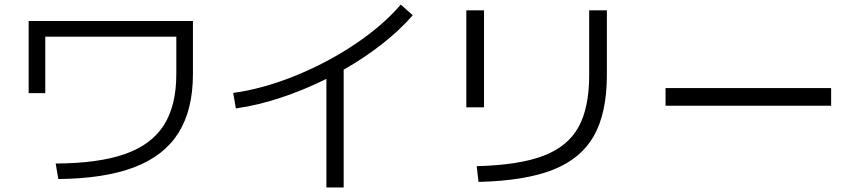

<svg xmlns="http://www.w3.org/2000/svg" viewBox="-20 -781 3790 847"><path d="M757.8 -454.1V-619.1H179.7V-370.1H106.4V-688.5H831.1V-454.1Q831.1 -296.9 767.6 -195.3Q704.1 -93.8 573 -43.5Q441.9 6.8 237.3 8.8L225.6 -59.6Q415 -60.5 531.5 -101.6Q647.9 -142.6 702.9 -228.8Q757.8 -314.9 757.8 -454.1Z M1748 -760.7 1800.8 -713.9Q1745.1 -649.4 1667 -587.9Q1588.9 -526.4 1496.1 -473.6V45.9H1419.9V-433.1Q1319.8 -383.3 1217.5 -349.6Q1115.2 -315.9 1020.5 -302.7L1008.8 -371.1Q1138.2 -388.7 1280 -445.8Q1421.9 -502.9 1545.7 -585.9Q1669.4 -668.9 1748 -760.7Z M2579.1 -449.2V-735.4H2657.2V-450.2Q2657.2 -283.7 2600.3 -182.4Q2543.5 -81.1 2419.9 -32.2Q2296.4 16.6 2090.8 21.5L2083 -47.9Q2269 -52.7 2376.2 -93.3Q2483.4 -133.8 2531.2 -219Q2579.1 -304.2 2579.1 -449.2ZM2037.1 -735.4H2115.2V-307.6H2037.1Z M2916 -392.6H3646.5V-314.5H2916Z"/></svg>

Font: Pretendard JP
Style: Regular
Weight: 400
Designer: Base glyphs from Inter by Rasmus Andersson; Hangeul glyphs from Noto Sans CJK(Source Han Sans) by Jang Soo-young and Kan
Foundry: Kil Hyung-jin
Version: Version 1.309